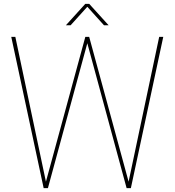

<svg xmlns="http://www.w3.org/2000/svg" viewBox="-20 -970 900 990"><path d="M439.9 -779.8 643.1 -33.2 800.8 -779.8H821.8L654.8 0H632.8L430.2 -747.1L227.1 0H205.1L38.1 -779.8H59.1L216.8 -33.2L419.9 -779.8ZM344.2 -839.8H319.8L419.9 -950.2H439.9L540 -839.8H516.1L430.2 -935.1Z"/></svg>

Font: Cooper Hewitt
Style: Thin
Weight: 701
Designer: Village Type and Design LLC
Foundry: Cooper Hewitt Smithsonian Design Museum
Version: 1.000